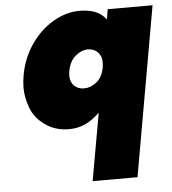

<svg xmlns="http://www.w3.org/2000/svg" viewBox="-57 -620 843 942"><g transform="rotate(-5 364.5 -149.0)"><path d="M69 -278Q84 -361 129.5 -427Q175 -493 239 -530.5Q303 -568 369 -568Q414 -568 446 -555.5Q478 -543 500 -514L508 -564H729L582 270H361L420 -62Q384 -27 347.5 -10.5Q311 6 268 6Q201 6 150.5 -30Q100 -66 81.5 -118Q63 -170 63 -215Q63 -245 69 -278ZM459 -282Q461 -295 461 -307Q461 -337 442.5 -356.5Q424 -376 393 -376Q363 -376 333 -351.5Q303 -327 294 -278Q292 -265 292 -254Q292 -224 310.5 -205.5Q329 -187 360 -187Q391 -187 420.5 -210Q450 -233 459 -282Z"/></g></svg>

Font: Fz Poppins Black
Style: Italic
Weight: 900
Italic angle: -10°
Designer: Ninad Kale (Devanagari), Jonny Pinhorn (Latin)
Foundry: Indian Type Foundry
Version: Vit hóa bi Vntype.Com & FontZin.Com